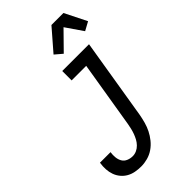

<svg xmlns="http://www.w3.org/2000/svg" viewBox="-293 -1063 1156 1156"><g transform="rotate(-45 285.0 -484.5)"><path d="M179 8Q153 8 129 3.5Q105 -1 84.5 -12.5Q64 -24 48.5 -42.5Q33 -61 25 -83.5Q17 -106 15.5 -131Q14 -156 18 -181V-184H108V-182Q105 -162 107 -141.5Q109 -121 118.5 -104.5Q128 -88 146.5 -80Q165 -72 186 -72Q203 -72 219.5 -79.5Q236 -87 249 -100.5Q262 -114 270.5 -130Q279 -146 285 -162.5Q291 -179 295 -196Q299 -213 302 -230L372 -655H248V-735H476L391 -217Q386 -190 378.5 -163Q371 -136 358.5 -111Q346 -86 327.5 -63Q309 -40 285 -23.5Q261 -7 233 0.5Q205 8 179 8ZM328 -802 281 -842 398 -977H500L570 -837L515 -807L440 -916Z"/></g></svg>

Font: Iosevka Term Curly Medium
Style: Italic
Weight: 500
Italic angle: -9°
Designer: Belleve Invis
Foundry: Belleve Invis
Version: Version 32.3.0